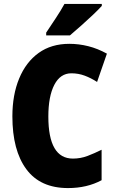

<svg xmlns="http://www.w3.org/2000/svg" viewBox="-20 -947 590 977"><path d="M343 -574Q287 -574 256.5 -515.5Q226 -457 226 -354Q226 -140 351 -140Q390 -140 425.5 -153.5Q461 -167 497 -185V-30Q423 10 326 10Q185 10 114 -86Q43 -182 43 -355Q43 -464 77.5 -547.5Q112 -631 176.5 -677.5Q241 -724 333 -724Q381 -724 429 -712Q477 -700 524 -674L474 -530Q443 -550 411 -562Q379 -574 343 -574ZM498 -917Q482 -899 453.5 -872Q425 -845 393.5 -817Q362 -789 336 -767H215V-781Q239 -817 264.5 -855.5Q290 -894 308 -927H498Z"/></svg>

Font: Noto Sans Malayalam Condensed Black
Style: Regular
Weight: 900
Width: 3
Designer: Jelle Bosma - Monotype Design Team
Foundry: Monotype Imaging Inc.
Version: Version 2.104; ttfautohint (v1.8.4.7-5d5b)